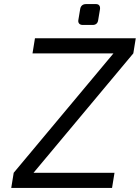

<svg xmlns="http://www.w3.org/2000/svg" viewBox="-20 -919 684 939"><path d="M363 -820C361 -806 370 -797 384 -797H434C448 -797 458 -805 460 -820L469 -874C471 -888 465 -899 450 -899H400C384 -899 374 -889 372 -874ZM35 0H528L540 -74H144L632 -658L644 -732H151L139 -658H535L47 -74Z"/></svg>

Font: Exo
Style: Regular Italic
Weight: 400
Designer: Natanael Gama
Version: Version 1.00